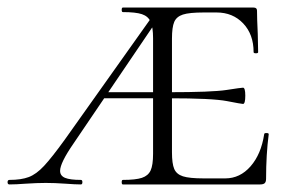

<svg xmlns="http://www.w3.org/2000/svg" viewBox="-44 -488 773 508"><path d="M281 -12Q315 -12 331.5 -17.5Q348 -23 354.5 -37Q361 -51 361 -81V-387Q361 -416 354.5 -430.5Q348 -445 331.5 -450.5Q315 -456 281 -456Q278 -456 278 -462Q278 -468 281 -468H627Q636 -468 636 -460Q636 -440 638 -398L639 -350Q639 -347 633 -347Q627 -347 627 -350Q627 -397 599.5 -426Q572 -455 529 -455H495Q457 -455 440 -449.5Q423 -444 417 -430Q411 -416 411 -386V-85Q411 -55 417 -41Q423 -27 440 -21.5Q457 -16 495 -16H552Q591 -16 619 -48Q647 -80 655 -133Q655 -136 661 -136Q667 -136 667 -133Q660 -79 660 -15Q660 -7 656.5 -3.5Q653 0 644 0H281Q278 0 278 -6Q278 -12 281 -12ZM-19 -12Q12 -12 32 -19.5Q52 -27 72.5 -49Q93 -71 127 -118L367 -456L372 -435L151 -109Q115 -57 115 -36Q115 -23 128 -17.5Q141 -12 170 -12Q174 -12 174 -6Q174 0 170 0Q155 0 129 -2Q101 -4 77 -4Q54 -4 24 -2Q-2 0 -19 0Q-24 0 -24 -6Q-24 -12 -19 -12ZM226 -244H392V-228H226ZM401 -228V-244Q517 -244 555.5 -250Q594 -256 599 -256Q605 -256 605 -235Q605 -213 599 -213Q595 -213 556.5 -220.5Q518 -228 401 -228Z"/></svg>

Font: Cormorant Unicase Light
Style: Regular
Weight: 300
Designer: Christian Thalmann (Catharsis Fonts)
Foundry: Catharsis Fonts
Version: Version 4.000